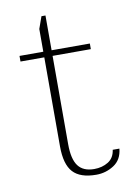

<svg xmlns="http://www.w3.org/2000/svg" viewBox="-74 -648 490 707"><g transform="rotate(-10 171.5 -295.0)"><path d="M329 -70Q325 -29 295 -9.5Q265 10 229 10Q169 10 142 -19.5Q115 -49 115 -116V-449H26V-470H115V-555L131 -600H146V-470H289V-449H146V-119Q146 -63 165 -37.5Q184 -12 225 -12Q255 -12 277.5 -26Q300 -40 304 -70Z"/></g></svg>

Font: Taviraj Thin
Style: Regular
Weight: 100
Designer: Katatrad Team
Foundry: CadsonDemak
Version: Version 1.030